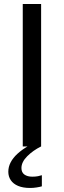

<svg xmlns="http://www.w3.org/2000/svg" viewBox="-20 -733 320 961"><path d="M93.9 0Q93.9 -59.5 93.9 -114.6Q93.9 -169.7 93.9 -235.5V-474.7Q93.9 -541.9 93.9 -597.6Q93.9 -653.3 93.9 -713H185.8Q185.8 -653.3 185.8 -597.6Q185.8 -541.9 185.8 -474.7V-235.5Q185.8 -169.7 185.8 -114.6Q185.8 -59.5 185.8 0ZM130.9 207.8Q95.2 207.8 70.8 197.6Q46.5 187.4 34.1 169.1Q21.6 150.8 21.6 126.6Q21.6 102.3 33.2 79.9Q44.7 57.5 67.3 36.7Q89.9 15.9 123.3 -3.4V-21.4L166.7 -25L185.5 0Q144.8 20.3 116 49.3Q87.3 78.2 87.3 108.1Q87.3 129.9 102.1 140.6Q116.9 151.3 141.7 151.3Q158.5 151.3 170.6 148.8Q182.6 146.3 189.5 143.9V199.6Q178.5 202.9 162.7 205.3Q146.9 207.8 130.9 207.8Z"/></svg>

Font: Commissioner Thin
Style: Regular
Weight: 100
Designer: Kostas Bartsokas
Foundry: Kostas Bartsokas
Version: Version 1.001;gftools[0.9.23]